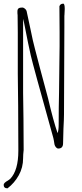

<svg xmlns="http://www.w3.org/2000/svg" viewBox="-46 -799 446 1047"><path d="M-26 209Q-26 198 -2 185L10 176Q54 130 54 23V14L53 -222L51 -396V-527V-622Q50 -664 50 -716Q50 -722 49 -727V-737Q49 -749 55.5 -753.5Q62 -758 76 -758Q82 -758 89.5 -752Q97 -746 99 -739L120 -641Q134 -571 144 -535Q165 -452 216 -263Q245 -139 268 -73Q274 -88 274 -121Q274 -218 276 -295L278 -469Q278 -512 279 -547V-624L278 -765Q283 -779 299 -779Q307 -779 307 -750Q307 -737 306 -729Q306 -721 305.5 -717.5Q305 -714 305 -713V-649Q305 -516 304 -412Q303 -307 303 -176Q303 -151 300 -97L298 -18Q298 11 272 11Q265 11 259 4Q253 -3 251 -12L248 -31Q245 -43 245 -46Q133 -447 122 -496Q113 -532 81 -696Q80 -690 80 -655V-293L82 -150Q83 -87 83 19Q80 45 80 64Q80 114 56.5 156.5Q33 199 -5 228Q-26 228 -26 209Z"/></svg>

Font: Amatic SC
Style: Regular
Weight: 400
Designer: Multiple Designers
Foundry: Vernon Adams
Version: Version 2.505